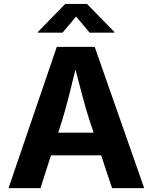

<svg xmlns="http://www.w3.org/2000/svg" viewBox="-20 -969 787 989"><path d="M23.9 0 272.5 -727.5H467.8L722.7 0H557.1L501 -168.9H242.7L188.5 0ZM279.8 -285.6H462.4L440.4 -351.1Q422.9 -406.7 405.3 -471.7Q387.7 -536.6 368.7 -610.8Q350.6 -535.6 334 -470.7Q317.4 -405.8 300.8 -351.1ZM302.2 -800.8H174.8V-804.2L315.9 -948.7H428.2L569.3 -804.2V-800.8H441.4L372.1 -883.8Z"/></svg>

Font: Inter-Bold
Style: Bold
Weight: 700
Designer: Rasmus Andersson
Foundry: rsms
Version: Version 4.000;git-a52131595